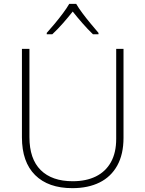

<svg xmlns="http://www.w3.org/2000/svg" viewBox="-20 -968 756 998"><path d="M622 -252Q622 -166 589.5 -107.5Q557 -49 497.5 -19.5Q438 10 356 10Q231 10 162.5 -58Q94 -126 94 -254V-714H133V-255Q133 -142 191.5 -84Q250 -26 358 -26Q428 -26 478.5 -51Q529 -76 556.5 -125Q584 -174 584 -246V-714H622ZM376 -948Q388 -927 408.5 -899.5Q429 -872 451.5 -845Q474 -818 492 -797V-790H463Q436 -816 408 -848Q380 -880 358 -908Q336 -880 308 -848Q280 -816 252 -790H223V-797Q242 -818 264.5 -845Q287 -872 307.5 -899.5Q328 -927 340 -948Z"/></svg>

Font: Noto Sans Hebrew ExtraLight
Style: Regular
Weight: 250
Designer: Monotype Design Team
Foundry: Monotype Imaging Inc.
Version: Version 2.003